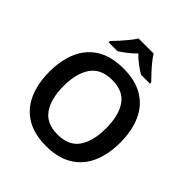

<svg xmlns="http://www.w3.org/2000/svg" viewBox="-248 -1107 1286 1286"><g transform="rotate(45 395.0 -464.0)"><path d="M731 -358Q731 -247 694.5 -164.5Q658 -82 583 -36Q508 10 395 10Q281 10 206.5 -36Q132 -82 95.5 -165Q59 -248 59 -359Q59 -469 95.5 -551.5Q132 -634 206.5 -679.5Q281 -725 396 -725Q509 -725 583.5 -679.5Q658 -634 694.5 -551.5Q731 -469 731 -358ZM194 -358Q194 -237 242 -168Q290 -99 395 -99Q501 -99 548.5 -168Q596 -237 596 -358Q596 -479 549 -548Q502 -617 396 -617Q291 -617 242.5 -548Q194 -479 194 -358ZM467 -938Q480 -916 502.5 -888.5Q525 -861 549 -835Q573 -809 592 -790V-778H507Q480 -794 450 -816.5Q420 -839 394 -866Q368 -839 339.5 -817Q311 -795 284 -778H200V-790Q219 -809 242.5 -835Q266 -861 288.5 -888.5Q311 -916 324 -938Z"/></g></svg>

Font: Noto Sans Gujarati SemiBold
Style: Regular
Weight: 600
Designer: Jelle Bosma - Monotype Design Team, Universal Thirst
Foundry: Monotype Imaging Inc.
Version: Version 2.106; ttfautohint (v1.8.4.7-5d5b)